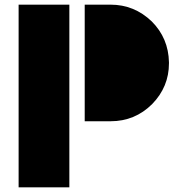

<svg xmlns="http://www.w3.org/2000/svg" viewBox="-20 -805 786 825"><path d="M60 0V-785H278V0ZM632 -713Q704 -641 706 -537V-533Q706 -432 634 -358Q560 -284 455 -284H344V-785H455Q557 -785 632 -713Z"/></svg>

Font: GENAU
Style: Stencil
Weight: 700
Version: Version 0.8